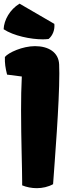

<svg xmlns="http://www.w3.org/2000/svg" viewBox="-24 -1006 397 1037"><path d="M95.7 -4.9C119.6 4.9 147 10.3 174.8 10.3C205.1 10.3 236.3 3.4 262.7 -11.2C271.5 -135.7 296.4 -442.9 296.4 -609.9C296.4 -627.4 295.9 -644 295.4 -658.2C292.5 -724.1 237.3 -756.8 165 -756.8C98.1 -756.8 21.5 -722.2 2.4 -698.2C1.5 -662.6 4.9 -641.1 14.2 -603L93.8 -592.8C90.8 -536.6 89.8 -473.6 89.8 -410.2C89.8 -254.9 95.7 -96.2 95.7 -23.9ZM207 -793.5C218.3 -793.5 229 -794.4 238.3 -795.4C261.2 -814 272.9 -846.2 269.5 -877L81.5 -986.3C29.3 -954.6 -2.4 -897.9 -4.4 -848.1C49.3 -812.5 142.1 -793.5 207 -793.5Z"/></svg>

Font: Kavoon
Style: Regular
Weight: 400
Designer: Viktoriya Grabowska
Foundry: Viktoriya Grabowska
Version: Version 1.002